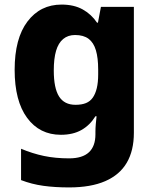

<svg xmlns="http://www.w3.org/2000/svg" viewBox="-20 -579 678 839"><path d="M249 -559Q303 -559 341 -538Q379 -517 404 -480H408L421 -549H565V1Q565 79 534 132Q503 185 440 212.5Q377 240 282 240Q220 240 169.5 233Q119 226 72 208V71Q122 92 172 102.5Q222 113 282 113Q340 113 368.5 86.5Q397 60 397 8V-3Q397 -18 398.5 -36Q400 -54 402 -71H397Q373 -32 336 -11Q299 10 246 10Q153 10 98.5 -64Q44 -138 44 -274Q44 -411 100 -485Q156 -559 249 -559ZM308 -426Q277 -426 256 -408.5Q235 -391 225 -357Q215 -323 215 -271Q215 -194 238 -157.5Q261 -121 310 -121Q337 -121 355.5 -128.5Q374 -136 385.5 -152.5Q397 -169 403 -194Q409 -219 409 -254V-275Q409 -326 399 -359.5Q389 -393 367 -409.5Q345 -426 308 -426Z"/></svg>

Font: Noto Sans Devanagari ExtraBold
Style: Regular
Weight: 800
Version: Version 2.003